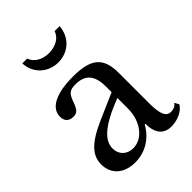

<svg xmlns="http://www.w3.org/2000/svg" viewBox="-225 -885 1005 1005"><g transform="rotate(-45 277.5 -383.0)"><path d="M349 -296V-217C349 -126 294 -51 222 -51C176 -51 144 -82 144 -127C144 -184 196 -238 349 -296ZM205 -276C82 -222 43 -173 43 -110C43 -38 95 9 177 9C252 9 316 -31 352 -97H357C357 -29 386 10 444 10C491 10 539 -13 555 -44L541 -68C531 -50 510 -46 497 -46C462 -46 447 -77 447 -160V-384C447 -498 397 -540 263 -540C138 -540 67 -503 67 -439C67 -407 85 -389 117 -389C143 -389 154 -399 169 -437C186 -489 200 -502 243 -502C316 -502 349 -464 349 -380V-339ZM401 -776H364C353 -739 312 -715 262 -715C213 -715 173 -739 161 -776H125C128 -701 186 -646 263 -646C338 -646 396 -700 401 -776Z"/></g></svg>

Font: Libre Baskerville
Style: Regular
Weight: 400
Designer: Pablo Impallari, Rodrigo Fuenzalida
Foundry: Pablo Impallari, Rodrigo Fuenzalida
Version: Version 1.051;Glyphs 3.2.3 (3260)